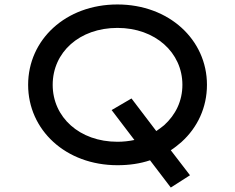

<svg xmlns="http://www.w3.org/2000/svg" viewBox="-20 -730 1052 860"><path d="M831 55 745 -57C762 -68 778 -81 793 -94C865 -159 907 -249 907 -350C907 -552 737 -710 506 -710C274 -710 106 -552 106 -350C106 -148 274 10 506 10C559 10 607 3 652 -12L745 110ZM506 -95C336 -95 216 -205 216 -350C216 -496 336 -605 506 -605C676 -605 797 -494 797 -350C797 -278 767 -216 715 -169C704 -160 692 -151 680 -143L569 -289L480 -237L582 -103C558 -98 533 -95 506 -95Z"/></svg>

Font: Lexend Peta
Style: Regular
Weight: 400
Designer: Bonnie Shaver-Troup, Thomas Jockin
Foundry: Lexend
Version: Version 1.007